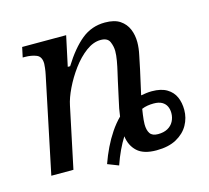

<svg xmlns="http://www.w3.org/2000/svg" viewBox="-88 -647 848 780"><g transform="rotate(-15 336.5 -257.0)"><path d="M275 13Q287 -21 302 -52Q317 -83 335.5 -110.5Q354 -138 376 -160Q378 -176 381 -192.5Q384 -209 388 -225L405 -303Q408 -317 413 -338Q418 -359 422 -382Q426 -405 426 -422Q426 -442 417.5 -461.5Q409 -481 380 -481Q349 -481 318 -458Q287 -435 260.5 -399Q234 -363 215.5 -324.5Q197 -286 191 -256L137 0H44L128 -402Q131 -416 132.5 -429.5Q134 -443 134 -447Q134 -477 113.5 -485.5Q93 -494 64 -494H56L65 -536H250L223 -410H233Q274 -476 316.5 -510.5Q359 -545 415 -545Q455 -545 478 -529.5Q501 -514 511.5 -489Q522 -464 522 -434Q522 -409 515.5 -379.5Q509 -350 504 -324L481 -221Q492 -223 503.5 -224.5Q515 -226 527 -226Q566 -226 590 -211.5Q614 -197 624.5 -173Q635 -149 635 -119Q635 -85 618.5 -55.5Q602 -26 568.5 -7.5Q535 11 484 11Q430 11 403.5 -13.5Q377 -38 372 -78Q358 -56 345 -28.5Q332 -1 321 31ZM507 -51Q531 -51 547.5 -60Q564 -69 572.5 -85Q581 -101 581 -120Q581 -136 575 -148.5Q569 -161 556 -168.5Q543 -176 521 -176Q508 -176 495.5 -174Q483 -172 471 -167Q469 -155 467.5 -143.5Q466 -132 465 -122Q464 -112 464 -104Q464 -79 473.5 -65Q483 -51 507 -51Z"/></g></svg>

Font: Noto Serif
Style: Italic
Weight: 400
Italic angle: -12°
Designer: Monotype Design Team
Foundry: Monotype Imaging Inc.
Version: Version 2.013